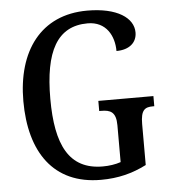

<svg xmlns="http://www.w3.org/2000/svg" viewBox="-52 -772 738 830"><g transform="rotate(-5 316.5 -357.0)"><path d="M353 10C428 10 490 -6 551 -37V-215C551 -277 570 -287 604 -287H610V-331H371V-287H380C419 -287 444 -277 444 -219V-59C421 -51 393 -47 366 -47C219 -47 165 -158 165 -358C165 -563 221 -669 354 -669C435 -669 468 -604 468 -539C524 -539 557 -568 557 -612C557 -675 487 -724 357 -724C154 -724 48 -574 48 -358C48 -137 147 10 353 10Z"/></g></svg>

Font: Noto Serif Myanmar Condensed Medium
Style: Regular
Weight: 500
Width: 3
Designer: Ben Mitchell and the Monotype Design Team
Foundry: Monotype Imaging Inc.
Version: Version 2.106